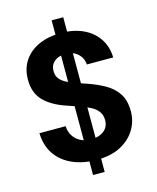

<svg xmlns="http://www.w3.org/2000/svg" viewBox="-128 -880 860 1054"><g transform="rotate(-15 302.0 -352.5)"><path d="M268 87V-792H334V87ZM310 12Q234 12 174 -14Q114 -40 79.5 -90Q45 -140 43 -211H192Q193 -181 207.5 -157Q222 -133 248 -119Q274 -105 309 -105Q340 -105 362.5 -115Q385 -125 397.5 -143Q410 -161 410 -187Q410 -216 395.5 -236Q381 -256 355.5 -269.5Q330 -283 297 -294.5Q264 -306 228 -318Q146 -345 102 -390Q58 -435 58 -510Q58 -574 89 -619Q120 -664 174 -688Q228 -712 298 -712Q369 -712 423 -687.5Q477 -663 508.5 -617Q540 -571 542 -508H392Q391 -531 379 -550.5Q367 -570 346 -582Q325 -594 296 -594Q271 -595 250.5 -586.5Q230 -578 218 -561.5Q206 -545 206 -520Q206 -495 218 -478.5Q230 -462 251.5 -450Q273 -438 302 -427.5Q331 -417 365 -406Q418 -388 462 -363.5Q506 -339 532.5 -300Q559 -261 559 -197Q559 -141 530 -93.5Q501 -46 446 -17Q391 12 310 12Z"/></g></svg>

Font: DM Sans 20pt ExtraBold
Style: Regular
Weight: 800
Version: Version 4.004;gftools[0.9.30]